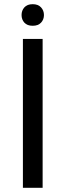

<svg xmlns="http://www.w3.org/2000/svg" viewBox="-20 -897 312 917"><path d="M183.6 -710.9V0H89.4V-710.9ZM136.2 -877Q162.1 -877 176 -861.8Q189.9 -846.7 189.9 -825.2Q189.9 -803.7 176 -788.8Q162.1 -773.9 136.2 -773.9Q109.9 -773.9 96.4 -788.8Q83 -803.7 83 -825.2Q83 -846.7 96.4 -861.8Q109.9 -877 136.2 -877Z"/></svg>

Font: Roboto21382017
Style: Regular
Weight: 400
Designer: Christian Robertson
Foundry: Google
Version: Version 2.138; 2017